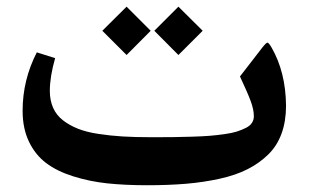

<svg xmlns="http://www.w3.org/2000/svg" viewBox="-20 -548 913 568"><path d="M507.8 -528.3 579.6 -457 507.8 -385.3 436.5 -457ZM354.5 -528.3 425.8 -457 354.5 -385.3 282.7 -457ZM415.5 0Q349.6 0 297.1 -5.6Q244.6 -11.2 196.5 -26.4Q148.4 -41.5 116.5 -65.7Q84.5 -89.8 65.7 -128.9Q46.9 -168 46.9 -220.2Q46.9 -311.5 88.9 -393.1L143.1 -376Q127.4 -320.8 127.4 -279.3Q127.4 -251 137.2 -229Q147 -207 166.3 -192.1Q185.5 -177.2 210.7 -167.2Q235.8 -157.2 271 -151.9Q306.2 -146.5 342.5 -144.3Q378.9 -142.1 425.8 -142.1Q463.4 -142.1 489.3 -142.3Q515.1 -142.6 546.6 -143.6Q578.1 -144.5 599.4 -146.2Q620.6 -147.9 643.6 -151.1Q666.5 -154.3 680.9 -158.9Q695.3 -163.6 707.5 -169.7Q719.7 -175.8 725.3 -184.6Q731 -193.4 731 -204.1Q731 -223.6 721.7 -248.8Q712.4 -273.9 689.9 -321.8L756.3 -407.7Q767.6 -421.9 771.2 -421.9Q774.9 -421.9 783.2 -407.7Q825.2 -335 826.2 -235.4Q826.2 -189.5 813 -153.1Q799.8 -116.7 773.7 -91.1Q747.6 -65.4 712.6 -47.6Q677.7 -29.8 630.1 -19.3Q582.5 -8.8 530.8 -4.4Q479 0 415.5 0Z"/></svg>

Font: Sahel SemiBold FD
Style: SemiBold-FD
Weight: 600
Foundry: Saber Rastikerdar (saber.rastikerdar@gmail.com)
Version: Version 3.3.0